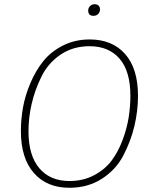

<svg xmlns="http://www.w3.org/2000/svg" viewBox="-20 -880 730 910"><path d="M423 -805Q398 -805 398 -830Q398 -842 406.5 -851Q415 -860 429 -860Q440 -860 447 -853.5Q454 -847 454 -836Q454 -823 445.5 -814Q437 -805 423 -805ZM405 -693Q512 -693 573 -624Q634 -555 634 -426Q634 -354 617 -282.5Q600 -211 564.5 -143Q529 -75 462.5 -32.5Q396 10 309 10Q202 10 140.5 -60Q79 -130 79 -259Q79 -314 89 -370.5Q99 -427 124 -486Q149 -545 185 -590Q221 -635 278 -664Q335 -693 405 -693ZM404 -661Q326 -661 267 -621Q208 -581 176.5 -517Q145 -453 130 -387.5Q115 -322 115 -258Q115 -143 166.5 -82.5Q218 -22 309 -22Q374 -22 426 -49.5Q478 -77 509.5 -119.5Q541 -162 561.5 -217.5Q582 -273 590 -324.5Q598 -376 598 -426Q598 -542 547 -601.5Q496 -661 404 -661Z"/></svg>

Font: Fira Sans UltraLight
Style: Italic
Weight: 200
Italic angle: -8°
Designer: Carrois Corporate & Edenspiekermann AG
Foundry: Carrois Corporate GbR & Edenspiekermann AG
Version: Version 4.203;PS 004.203;hotconv 1.0.88;makeotf.lib2.5.64775